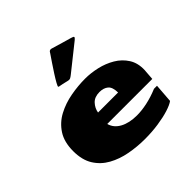

<svg xmlns="http://www.w3.org/2000/svg" viewBox="-198 -983 1194 1194"><g transform="rotate(-45 399.5 -386.0)"><path d="M425.3 18.6Q357.4 18.6 291.7 6.3Q226.1 -5.9 172.9 -35.4Q119.6 -64.9 87.9 -115.7Q56.2 -166.5 56.2 -244.1Q56.2 -324.2 90.1 -376.2Q124 -428.2 179.2 -457.5Q234.4 -486.8 299.8 -498.8Q365.2 -510.7 427.7 -510.7Q477.5 -510.7 530.8 -498.5Q584 -486.3 629.4 -459.5Q674.8 -432.6 702.1 -389.6Q729.5 -346.7 727.1 -285.2Q727.1 -279.3 726.1 -273.9L721.7 -213.9H325.7Q337.4 -169.4 382.3 -145Q427.2 -120.6 494.6 -120.6Q536.1 -120.6 584.5 -130.9Q632.8 -141.1 686 -163.1H712.4L703.1 -39.1Q683.6 -24.4 641.8 -11.2Q600.1 2 543.9 10.3Q487.8 18.6 425.3 18.6ZM511.7 -304.7Q511.2 -352.5 489.5 -370.6Q467.8 -388.7 431.6 -388.7Q388.2 -388.7 364.5 -363.3Q340.8 -337.9 335.4 -304.7ZM336.4 -578.1Q320.8 -582.5 305.4 -585.4Q290 -588.4 279.8 -590.3Q277.3 -590.3 273.9 -592.8Q271 -595.7 283 -617.2Q294.9 -638.7 314 -668.5Q333 -698.2 352.5 -726.8Q372.1 -755.4 383.8 -772.9Q386.2 -777.3 388.7 -780.5Q391.1 -783.7 392.6 -786.1Q401.4 -793.9 414.1 -789.6Q454.6 -777.8 484.9 -768.6Q515.1 -759.3 544.4 -751.5Q563 -746.6 563.2 -741.2Q563.5 -735.8 551.8 -726.1L381.3 -590.3Q371.1 -582 362.3 -577.6Q353.5 -573.2 336.4 -578.1Z"/></g></svg>

Font: Seymour One
Style: Regular
Weight: 400
Designer: Vernon Adams
Foundry: Vernon Adams
Version: Version 1.100; ttfautohint (v1.8.4.7-5d5b);gftools[0.9.33]